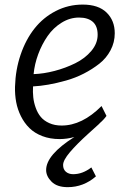

<svg xmlns="http://www.w3.org/2000/svg" viewBox="-20 -584 549 817"><path d="M43.9 -215.3Q45.9 -287.6 67.9 -351.8Q89.8 -416 127 -462.9Q164.1 -509.8 217.3 -537.1Q270.5 -564.5 332 -564.5Q398.9 -564.5 433.6 -530.5Q468.3 -496.6 468.3 -442.4Q468.3 -403.8 450.4 -370.1Q432.6 -336.4 402.8 -313Q373 -289.6 336.9 -271Q300.8 -252.4 260.7 -241.2Q220.7 -230 185.8 -223.9Q150.9 -217.8 120.6 -216.3Q119.1 -191.9 121.6 -169.7Q124 -147.5 132.1 -125Q140.1 -102.5 153.6 -86.4Q167 -70.3 189.7 -60.1Q212.4 -49.8 242.2 -49.8Q329.6 -49.8 412.1 -132.8L433.1 -90.8Q421.4 -74.2 402.3 -58.1L404.3 -59.1Q403.8 -58.6 355.2 -14.6Q306.6 29.3 277.6 63.5Q248.5 97.7 248.5 118.2Q248.5 136.7 260.5 147Q272.5 157.2 291.5 157.2Q331.5 157.2 368.7 128.4L388.2 166.5Q335.4 212.4 268.1 212.4Q222.7 212.4 199.5 189.2Q176.3 166 176.3 139.6Q176.3 74.7 296.4 -1Q264.6 7.8 233.9 7.8Q192.9 7.8 159.9 -4.9Q127 -17.6 105.2 -39.1Q83.5 -60.5 69.1 -89.4Q54.7 -118.2 48.8 -149.7Q43 -181.2 43.9 -215.3ZM123 -268.6Q165.5 -270 212.2 -282.2Q258.8 -294.4 300.3 -314.9Q341.8 -335.4 368.7 -367.4Q395.5 -399.4 395.5 -436Q395.5 -473.1 374.8 -491.2Q354 -509.3 316.4 -509.3Q277.3 -509.3 242.2 -487.5Q207 -465.8 182.6 -430.7Q158.2 -395.5 142.6 -353.3Q127 -311 123 -268.6Z"/></svg>

Font: HaufeMerriweatherSansLt
Style: Italic
Weight: 300
Designer: Eben Sorkin ( eben@eyebytes.com )
Foundry: Eben Sorkin
Version: Version 1.56